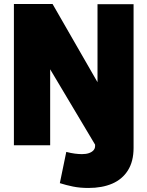

<svg xmlns="http://www.w3.org/2000/svg" viewBox="-20 -721 732 953"><path d="M49 0V-701H241L464 -313V-700H643V13Q643 80 615 124.5Q587 169 537 190.5Q487 212 419 212Q377 212 342.5 205Q308 198 277 188L309 33Q332 39 351.5 41.5Q371 44 387 44Q407 44 421.5 39Q436 34 444 25Q452 16 452 4V-3L229 -377V0Z"/></svg>

Font: Georama ExtraCondensed Thin ExtraBold
Style: Regular
Weight: 800
Version: Version 1.001